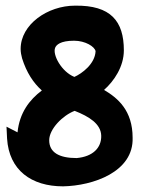

<svg xmlns="http://www.w3.org/2000/svg" viewBox="-20 -626 498 679"><path d="M3 -178 5 -136C12 -24 91 33 203 33C309 31 453 -18 449 -139C449 -235 397 -279 348 -308C383 -339 418 -390 418 -448C418 -551 372 -608 245 -606C149 -606 53 -540 53 -453C53 -442 55 -431 58 -420C74 -369 98 -333 128 -306C84 -273 49 -227 42 -158ZM154 -130C154 -170 202 -218 244 -234C295 -214 337 -188 338 -146C339 -103 308 -72 251 -67C189 -67 154 -87 154 -130ZM175 -457C179 -467 193 -482 242 -482C282 -482 315 -461 318 -445C316 -400 270 -366 243 -354C198 -372 165 -432 175 -457Z"/></svg>

Font: Snowfall
Style: Blk
Weight: 900
Designer: Jasper
Foundry: Cannot Into Space Fonts
Version: Version 0.9